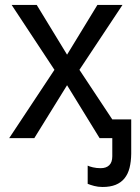

<svg xmlns="http://www.w3.org/2000/svg" viewBox="-20 -556 563 773"><path d="M199.2 -274.9 26.9 -536.1H127.9L250 -335.9L372.1 -536.1H473.1L299.8 -274.9L481.9 0H380.9L250 -212.9L118.2 0H17.1ZM508.3 -75.2V63Q507.8 95.2 501.5 120.1Q495.1 145 481.2 162.1Q467.3 179.2 445.6 188Q423.8 196.8 393.1 196.8Q374.5 196.8 359.1 192.6Q343.8 188.5 333 184.1V110.8Q339.8 114.3 354.2 117.7Q368.7 121.1 385.3 121.1Q407.7 121.1 419.9 109.1Q432.1 97.2 432.1 73.2V-75.2Z"/></svg>

Font: Droid Sans
Style: Regular
Weight: 400
Foundry: Ascender Corporation
Version: Version 1.00 build 114